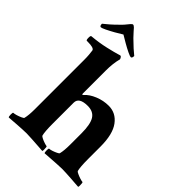

<svg xmlns="http://www.w3.org/2000/svg" viewBox="-246 -958 1068 1068"><g transform="rotate(45 288.5 -424.0)"><path d="M29.3 3.9Q25.4 0 25.4 -16.6Q25.4 -32.2 29.3 -32.2Q37.1 -32.2 51.8 -36.6Q66.4 -41 79.1 -46.9Q91.8 -52.7 92.8 -56.6Q99.6 -84 99.6 -130.9V-518.6Q99.6 -541 98.1 -558.6Q96.7 -576.2 94.7 -588.9Q90.8 -604.5 43.9 -604.5H35.2Q29.3 -604.5 29.3 -624Q29.3 -640.6 35.2 -640.6Q91.8 -645.5 142.1 -657.2Q192.4 -668.9 213.9 -675.8L223.6 -678.7H225.6Q229.5 -678.7 233.4 -672.9Q237.3 -667 238.3 -662.1Q226.6 -618.2 226.6 -563.5V-381.8Q226.6 -375 230.5 -375Q231.4 -375 235.4 -378.9Q256.8 -403.3 295.9 -419.4Q335 -435.5 377 -435.5Q433.6 -435.5 469.2 -387.7Q504.9 -339.8 504.9 -242.2V-145.5Q504.9 -81.1 511.7 -56.6Q513.7 -52.7 526.4 -46.9Q539.1 -41 553.2 -36.6Q567.4 -32.2 573.2 -32.2Q575.2 -32.2 576.2 -24.4Q577.1 -16.6 577.1 -7.8Q577.1 1 575.2 3.9Q569.3 3.9 552.7 2.4Q536.1 1 514.2 -0.5Q492.2 -2 472.7 -2.9Q453.1 -3.9 441.4 -3.9Q425.8 -3.9 397.9 -2Q370.1 0 344.7 1.5Q319.3 2.9 311.5 3.9Q307.6 0 307.6 -16.6Q307.6 -32.2 311.5 -32.2Q319.3 -32.2 332.5 -36.6Q345.7 -41 357.9 -46.9Q370.1 -52.7 371.1 -56.6Q377.9 -84 377.9 -130.9V-218.8Q377.9 -291 358.4 -321.8Q338.9 -352.5 294.9 -352.5Q226.6 -352.5 226.6 -309.6V-145.5Q226.6 -81.1 233.4 -56.6Q235.4 -52.7 247.1 -46.9Q258.8 -41 272.5 -36.6Q286.1 -32.2 291 -32.2Q293 -32.2 293.9 -24.4Q294.9 -16.6 294.9 -7.8Q294.9 1 293 3.9Q285.2 2.9 259.8 1.5Q234.4 0 206.5 -2Q178.7 -3.9 163.1 -3.9Q151.4 -3.9 131.3 -2.9Q111.3 -2 89.8 -0.5Q68.4 1 51.8 2.4Q35.2 3.9 29.3 3.9ZM37.1 -712.9Q27.3 -712.9 27.3 -731.4Q41 -742.2 59.1 -757.8Q77.1 -773.4 98.6 -794.9Q109.4 -804.7 119.6 -816.4Q129.9 -828.1 140.6 -841.8Q148.4 -850.6 153.3 -850.6Q159.2 -850.6 168 -841.8L182.6 -825.2Q189.5 -818.4 195.3 -811.5Q201.2 -804.7 207 -798.8Q230.5 -775.4 249 -758.8Q267.6 -742.2 281.2 -731.4Q281.2 -712.9 271.5 -712.9Q265.6 -712.9 244.1 -723.1Q222.7 -733.4 197.3 -748Q171.9 -762.7 154.3 -773.4Q137.7 -762.7 111.8 -748Q85.9 -733.4 64.5 -723.1Q43 -712.9 37.1 -712.9Z"/></g></svg>

Font: Crimson Text
Style: Bold
Weight: 700
Designer: Sebastian Kosch
Foundry: Sebastian Kosch
Version: Version 1.100